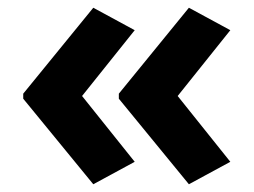

<svg xmlns="http://www.w3.org/2000/svg" viewBox="-20 -522 655 496"><path d="M40 -280 221 -502 328 -444 192 -274 328 -104 221 -46 40 -267ZM287 -280 468 -502 575 -444 439 -274 575 -104 468 -46 287 -267Z"/></svg>

Font: Noto Sans Armenian
Style: Regular
Weight: 400
Designer: Monotype Design Team
Foundry: Monotype Imaging Inc.
Version: Version 2.007